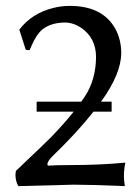

<svg xmlns="http://www.w3.org/2000/svg" viewBox="-20 -630 478 655"><path d="M360.8 -283.2V-249H298.8Q244.1 -179.2 159.2 -97.2Q142.1 -80.1 141.6 -69.8Q142.1 -66.9 143.1 -64.9Q171.9 -66.9 224.6 -66.9Q318.4 -66.9 407.7 -75.2Q402.8 -54.2 402.8 -27.8Q402.8 -15.6 405.8 4.9Q286.6 0 231.9 0Q224.1 0 42.5 4.9Q32.7 -12.2 32.7 -34.2Q33.2 -41.5 34.2 -46.9Q138.2 -145.5 153.8 -161.6Q198.7 -208 231.4 -249H105V-283.2H257.3Q264.6 -293.5 269.5 -300.8Q307.1 -358.4 307.6 -435.1Q307.6 -500.5 256.8 -535.2Q230.5 -552.7 202.1 -553.2Q153.8 -552.7 125 -529.8Q104.5 -513.2 87.9 -474.6Q83.5 -464.4 81.1 -459L67.9 -460L45.9 -528.8Q88.9 -585.4 164.1 -603.5Q190.4 -609.9 218.3 -609.9Q330.6 -609.9 374 -530.8Q393.6 -494.1 393.6 -448.7Q393.1 -377.4 324.7 -283.2Z"/></svg>

Font: Linux Biolinum O
Style: Regular
Weight: 400
Designer: Philipp H. Poll
Foundry: Philipp H. Poll
Version: Version 1.0.4